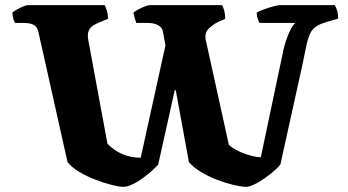

<svg xmlns="http://www.w3.org/2000/svg" viewBox="-20 -724 1352 745"><path d="M456 1Q438 0 409.5 -7.5Q381 -15 348.5 -27.5Q316 -40 287.5 -57Q259 -74 242 -95L129 -600Q125 -619 111.5 -627Q98 -635 72 -635H39Q30 -646 28 -675Q33 -680 44.5 -686.5Q56 -693 69 -698.5Q82 -704 90 -704H386Q390 -698 394.5 -683Q399 -668 399 -651L365 -637Q355 -633 343 -626Q331 -619 324.5 -605.5Q318 -592 323 -566L397 -166Q451 -112 526 -112L622 -548L612 -602Q609 -618 593 -626.5Q577 -635 553 -635H509Q507 -640 503.5 -651Q500 -662 498 -675Q503 -680 515 -686.5Q527 -693 540.5 -698.5Q554 -704 561 -704H841Q846 -698 850 -683Q854 -668 854 -651L825 -638Q809 -631 790.5 -613.5Q772 -596 779 -566L868 -162Q878 -152 900 -140.5Q922 -129 948 -121.5Q974 -114 992 -114L1080 -531Q1088 -566 1101 -595.5Q1114 -625 1126 -635H987Q984 -640 980 -651Q976 -662 976 -675Q984 -680 1002.5 -687Q1021 -694 1040 -699Q1059 -704 1066 -704H1279Q1283 -698 1287.5 -685Q1292 -672 1292 -652L1242 -637Q1215 -629 1200.5 -616.5Q1186 -604 1178.5 -582.5Q1171 -561 1164.5 -526.5Q1158 -492 1146 -439L1068 -86Q1062 -77 1045.5 -62.5Q1029 -48 1008 -33Q987 -18 966 -8Q945 2 930 1Q913 0 884 -7Q855 -14 822 -26.5Q789 -39 760 -56.5Q731 -74 713 -95L662 -374H658L594 -86Q588 -78 572 -63.5Q556 -49 535 -33.5Q514 -18 492.5 -8Q471 2 456 1Z"/></svg>

Font: Texturina Black
Style: Regular
Weight: 900
Designer: Guillermo Torres Carreño
Foundry: Omnibus-Type
Version: Version 1.002; ttfautohint (v1.8.3)